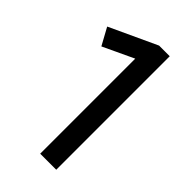

<svg xmlns="http://www.w3.org/2000/svg" viewBox="-183 -622 677 677"><g transform="rotate(45 156.0 -283.0)"><path d="M187 -566 10 -484 45 -420 160 -474V0H240V-566Z"/></g></svg>

Font: Catamaran
Style: Regular
Weight: 400
Designer: Pria Ravichandran
Version: Version 1.000;PS 001.000;hotconv 1.0.70;makeotf.lib2.5.58329